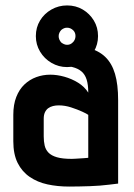

<svg xmlns="http://www.w3.org/2000/svg" viewBox="-20 -676 492 707"><path d="M227 -656Q196 -656 169.5 -641Q143 -626 127.5 -600.5Q112 -575 112 -543Q112 -512 127.5 -486Q143 -460 169.5 -444.5Q196 -429 227 -429Q259 -429 284.5 -444.5Q310 -460 325.5 -486Q341 -512 341 -543Q341 -575 325.5 -600.5Q310 -626 284.5 -641Q259 -656 227 -656ZM227 -574Q240 -574 250 -564Q258 -556 258 -543Q258 -536 255 -529.5Q252 -523 247 -519Q243 -515 238 -513Q233 -511 227 -511Q221 -511 215.5 -513.5Q210 -516 205 -520Q201 -525 198.5 -530.5Q196 -536 196 -543Q196 -550 199 -556Q202 -562 206 -566Q211 -570 216 -572Q221 -574 227 -574ZM305 -335Q291 -357 267.5 -371.5Q244 -386 217 -393.5Q190 -401 165 -401Q138 -401 113.5 -392Q89 -383 70 -365Q51 -347 40 -319Q29 -291 29 -253V-156Q29 -108 45 -76Q61 -44 89.5 -24.5Q118 -5 155 3Q192 11 235 11Q255 11 274 10.5Q293 10 311.5 9.5Q330 9 347.5 7.5Q365 6 382 4Q399 2 415 0V-307Q415 -365 403.5 -404Q392 -443 367.5 -466.5Q343 -490 303.5 -500Q264 -510 207 -510L198 -434Q227 -434 247 -429Q267 -424 280 -413Q293 -402 299 -383Q305 -364 305 -335ZM305 -253V-95Q305 -95 300.5 -94.5Q296 -94 288.5 -93.5Q281 -93 272.5 -92.5Q264 -92 256.5 -91.5Q249 -91 244 -91Q210 -91 189.5 -97Q169 -103 158.5 -114Q148 -125 144.5 -140Q141 -155 141 -174V-239Q141 -253 145.5 -262.5Q150 -272 157.5 -277.5Q165 -283 175 -285.5Q185 -288 196 -288Q219 -288 242 -280.5Q265 -273 282.5 -265Q300 -257 305 -253Z"/></svg>

Font: Advent Pro
Style: Bold
Weight: 700
Designer: VivaRado, Andreas Kalpakidis
Foundry: VivaRado, Andreas Kalpakidis
Version: Version 3.000